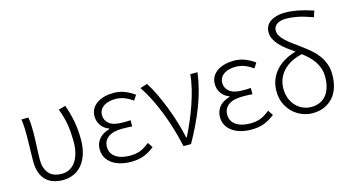

<svg xmlns="http://www.w3.org/2000/svg" viewBox="-87 -1153 2759 1511"><g transform="rotate(-15 1293.0 -397.5)"><path d="M270 13Q228 13 193 1.5Q158 -10 132.5 -34.5Q107 -59 93 -98Q79 -137 79 -191Q79 -242 81 -293Q83 -344 83 -395Q83 -427 82 -459.5Q81 -492 75 -533H132Q137 -504 138.5 -475.5Q140 -447 140 -412Q140 -387 139 -358Q138 -329 136.5 -299Q135 -269 134 -241Q133 -213 133 -189Q133 -146 144.5 -117Q156 -88 175 -70Q194 -52 219.5 -44.5Q245 -37 272 -37Q305 -37 333 -50.5Q361 -64 382 -91.5Q403 -119 415 -161Q427 -203 427 -260Q427 -326 417.5 -391.5Q408 -457 379 -531L436 -547Q462 -475 474.5 -404.5Q487 -334 487 -260Q487 -192 470 -141Q453 -90 424 -55.5Q395 -21 355 -4Q315 13 270 13Z M823 13Q775 13 735.5 1.5Q696 -10 668 -30.5Q640 -51 624.5 -80Q609 -109 609 -145Q609 -174 618.5 -197Q628 -220 644 -236.5Q660 -253 680.5 -263.5Q701 -274 723 -280V-285Q681 -301 659 -334Q637 -367 637 -407Q637 -442 652 -468Q667 -494 693 -511.5Q719 -529 754 -538Q789 -547 828 -547Q877 -547 918.5 -530.5Q960 -514 997 -487L970 -446Q936 -471 902 -484Q868 -497 829 -497Q802 -497 777.5 -491Q753 -485 735 -473Q717 -461 706.5 -443Q696 -425 696 -401Q696 -359 729.5 -331Q763 -303 840 -303Q854 -303 868.5 -303Q883 -303 903 -305V-254Q880 -256 861.5 -256.5Q843 -257 824 -257Q747 -257 708 -228.5Q669 -200 669 -149Q669 -96 712 -66Q755 -36 830 -36Q875 -36 911 -49.5Q947 -63 988 -97L1016 -55Q968 -18 925 -2.5Q882 13 823 13Z M1253 0Q1237 -73 1215.5 -145.5Q1194 -218 1167.5 -285.5Q1141 -353 1110 -415Q1079 -477 1044 -529L1102 -547Q1132 -501 1160.5 -441Q1189 -381 1214 -316.5Q1239 -252 1258.5 -186Q1278 -120 1291 -60H1296Q1323 -114 1348.5 -173.5Q1374 -233 1395 -293.5Q1416 -354 1431 -415Q1446 -476 1451 -533H1510Q1491 -395 1441.5 -266.5Q1392 -138 1314 0Z M1803 13Q1755 13 1715.5 1.5Q1676 -10 1648 -30.5Q1620 -51 1604.5 -80Q1589 -109 1589 -145Q1589 -174 1598.5 -197Q1608 -220 1624 -236.5Q1640 -253 1660.5 -263.5Q1681 -274 1703 -280V-285Q1661 -301 1639 -334Q1617 -367 1617 -407Q1617 -442 1632 -468Q1647 -494 1673 -511.5Q1699 -529 1734 -538Q1769 -547 1808 -547Q1857 -547 1898.5 -530.5Q1940 -514 1977 -487L1950 -446Q1916 -471 1882 -484Q1848 -497 1809 -497Q1782 -497 1757.5 -491Q1733 -485 1715 -473Q1697 -461 1686.5 -443Q1676 -425 1676 -401Q1676 -359 1709.5 -331Q1743 -303 1820 -303Q1834 -303 1848.5 -303Q1863 -303 1883 -305V-254Q1860 -256 1841.5 -256.5Q1823 -257 1804 -257Q1727 -257 1688 -228.5Q1649 -200 1649 -149Q1649 -96 1692 -66Q1735 -36 1810 -36Q1855 -36 1891 -49.5Q1927 -63 1968 -97L1996 -55Q1948 -18 1905 -2.5Q1862 13 1803 13Z M2304 -37Q2347 -37 2378.5 -52Q2410 -67 2430.5 -94Q2451 -121 2461 -158Q2471 -195 2471 -238Q2471 -276 2460.5 -307.5Q2450 -339 2432 -365.5Q2414 -392 2390.5 -414.5Q2367 -437 2340 -458Q2240 -436 2184.5 -376Q2129 -316 2129 -231Q2129 -187 2143.5 -151Q2158 -115 2182.5 -89.5Q2207 -64 2238.5 -50.5Q2270 -37 2304 -37ZM2507 -714Q2432 -741 2382.5 -750.5Q2333 -760 2295 -760Q2238 -760 2213.5 -739Q2189 -718 2189 -692Q2189 -667 2202 -645.5Q2215 -624 2237.5 -603Q2260 -582 2290 -560Q2320 -538 2353 -514Q2387 -489 2419 -462Q2451 -435 2475.5 -402.5Q2500 -370 2515 -330.5Q2530 -291 2530 -241Q2530 -184 2515 -137Q2500 -90 2470.5 -57Q2441 -24 2399 -5.5Q2357 13 2303 13Q2260 13 2218.5 -3.5Q2177 -20 2144 -51Q2111 -82 2091 -126.5Q2071 -171 2071 -228Q2071 -279 2088 -321.5Q2105 -364 2135.5 -397Q2166 -430 2207.5 -453.5Q2249 -477 2297 -490Q2264 -513 2234 -535.5Q2204 -558 2181 -583Q2158 -608 2144.5 -635Q2131 -662 2131 -693Q2131 -716 2140.5 -737Q2150 -758 2170.5 -773.5Q2191 -789 2222.5 -798.5Q2254 -808 2297 -808Q2345 -808 2398 -798Q2451 -788 2523 -764Z"/></g></svg>

Font: Kinto Sans Light
Style: Regular
Weight: 300
Designer: Authors: Ryoko NISHIZUKA  (kana & ideographs); Paul D. Hunt (Latin, Greek & Cyrillic); Wenlong ZHANG  (bopomofo); Sandol
Foundry: Adobe Systems Incorporated, ookami Inc.
Version: Version 0.001